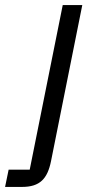

<svg xmlns="http://www.w3.org/2000/svg" viewBox="-107 -536 380 756"><path d="M-87 200H-20C50 200 80 168 94 98L217 -516H140L10 132H-73Z"/></svg>

Font: LVC Sans
Style: Italic
Weight: 400
Italic angle: -11.31°
Designer: Mike Abbink, Paul van der Laan, Pieter van Rosmalen
Foundry: Bold Monday
Version: Version 3.0